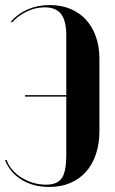

<svg xmlns="http://www.w3.org/2000/svg" viewBox="-30 -729 453 759"><path d="M363 -211V-497Q363 -545 349 -584.5Q335 -624 309.5 -651.5Q284 -679 248 -694Q212 -709 167 -709Q120 -709 81 -692.5Q42 -676 13 -644L17 -640Q43 -668 77 -684Q111 -700 147 -700Q191 -700 211.5 -673.5Q232 -647 232 -589V-117Q232 -51 214.5 -25Q197 1 152 1Q125 1 100.5 -6.5Q76 -14 55 -27Q34 -40 18.5 -58Q3 -76 -4 -97L-10 -95Q11 -45 57 -17.5Q103 10 165 10Q211 10 247.5 -5.5Q284 -21 309.5 -49.5Q335 -78 349 -119Q363 -160 363 -211ZM69 -347H252V-353H69Z"/></svg>

Font: Moniqa Black
Style: Regular
Weight: 900
Designer: Rajesh Rajput
Foundry: Rajesh Rajput
Version: Version 1.000